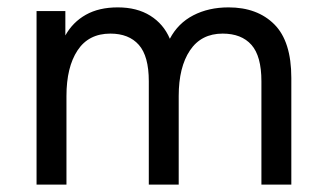

<svg xmlns="http://www.w3.org/2000/svg" viewBox="-20 -500 888 520"><path d="M688 0V-280Q688 -348 661 -378.5Q634 -409 583 -409Q525 -409 494.5 -363.5Q464 -318 464 -240V0H383V-280Q383 -348 356 -378.5Q329 -409 279 -409Q220 -409 190 -363.5Q160 -318 160 -240V0H79V-470H157V-404Q177 -440 212.5 -460Q248 -480 299 -480Q351 -480 387 -457.5Q423 -435 440 -395Q462 -437 503.5 -458.5Q545 -480 599 -480Q677 -480 723 -434Q769 -388 769 -289V0Z"/></svg>

Font: Gantari
Style: Regular
Weight: 400
Designer: Anugrah Pasau
Foundry: Lafontype
Version: Version 1.000; ttfautohint (v1.8.4)